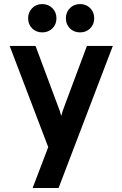

<svg xmlns="http://www.w3.org/2000/svg" viewBox="-20 -739 608 953"><path d="M142 194 219.4 -8.8 28 -511H156.4L267.8 -212.2Q272.4 -201.4 276.5 -188.9Q280.6 -176.4 283.8 -163.8Q287.2 -176.4 291.4 -188.8Q295.7 -201.1 299.8 -212.2L411.4 -511H540L270.8 194ZM377.6 -578.2Q347 -578.2 327 -598.1Q307 -618 307 -648.2Q307 -678.4 327 -698.6Q347 -718.8 377.6 -718.8Q407.5 -718.8 427.6 -698.6Q447.6 -678.4 447.6 -648.2Q447.6 -618 427.6 -598.1Q407.5 -578.2 377.6 -578.2ZM189.6 -578.2Q159.6 -578.2 139.6 -598.1Q119.6 -618 119.6 -648.2Q119.6 -678.4 139.6 -698.6Q159.6 -718.8 189.6 -718.8Q219.8 -718.8 240 -698.6Q260.2 -678.4 260.2 -648.2Q260.2 -618 240 -598.1Q219.8 -578.2 189.6 -578.2Z"/></svg>

Font: Overpass
Style: Regular
Weight: 400
Designer: Delve Withrington, Dave Bailey, Thomas Jockin
Foundry: Delve Fonts LLC
Version: Version 4.000